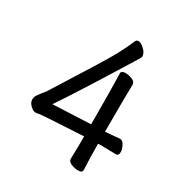

<svg xmlns="http://www.w3.org/2000/svg" viewBox="-171 -845 941 990"><g transform="rotate(30 300.0 -350.0)"><path d="M433 17Q413 17 391.5 8.5Q370 0 370 -17Q372 -87 372 -151Q124 -138 113.5 -135Q103 -132 92 -132Q79 -132 62 -148Q45 -164 45 -182Q45 -198 53.5 -210.5Q62 -223 71.5 -234.5Q81 -246 88 -255Q275 -550 305 -606Q335 -662 353 -706Q358 -717 370 -717Q380 -717 394 -707Q426 -683 426 -657Q426 -651 404 -617Q220 -319 147 -213L372 -223Q372 -418 369 -525Q369 -541 394 -541Q413 -541 434 -532.5Q455 -524 455 -507Q453 -418 453 -226L506 -230Q528 -233 540 -233Q555 -233 565.5 -212Q576 -191 576 -175Q576 -153 559 -153L466 -155L453 -154Q453 -80 457 1Q457 17 433 17Z"/></g></svg>

Font: ToneOZ-Pinyin-WenKai-Medium
Style: Medium
Weight: 700
Designer: Fontworks Inc.
Foundry: ToneOZ
Version: Version 0.240331